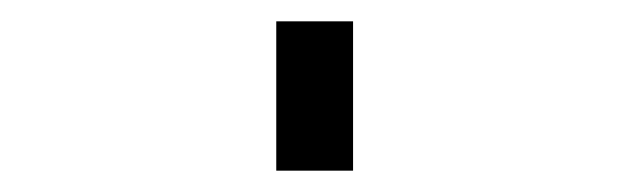

<svg xmlns="http://www.w3.org/2000/svg" viewBox="-20 60 590 180"><path d="M239 220V80H311V220Z"/></svg>

Font: Lode Term
Style: Regular
Weight: 400
Monospace: yes
Designer: Belleve Invis
Foundry: Belleve Invis
Version: Version 29.2.0